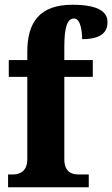

<svg xmlns="http://www.w3.org/2000/svg" viewBox="-20 -789 473 809"><path d="M14 0H354V-54H309C286 -54 251 -62 251 -118V-465H371V-536H251V-591C251 -679 265 -711 292 -711C320 -711 326 -656 326 -624C412 -624 433 -658 433 -696C433 -731 408 -769 285 -769C148 -769 95 -696 95 -571V-536H17V-465H95V-118C95 -62 56 -54 37 -54H14Z"/></svg>

Font: Noto Serif Devanagari Condensed ExtraBold
Style: Regular
Weight: 800
Width: 3
Designer: Universal Thirst, Indian Type Foundry and the Monotype Design Team
Foundry: Monotype Imaging Inc.
Version: Version 2.004